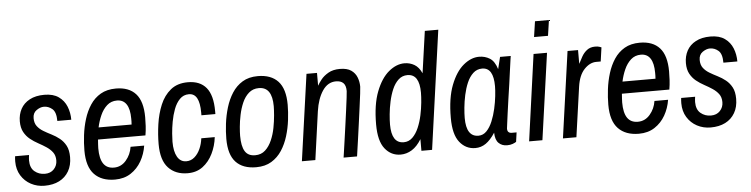

<svg xmlns="http://www.w3.org/2000/svg" viewBox="-45 -938 4557 1165"><g transform="rotate(-5 2233.5 -355.5)"><path d="M186 12Q141 12 103.5 -8Q66 -28 43.5 -64.5Q21 -101 21 -150Q21 -158 21.5 -166Q22 -174 23 -182H108Q107 -174 106 -166Q105 -158 105 -150Q105 -104 131.5 -82Q158 -60 194 -60Q229 -60 249.5 -82Q270 -104 270 -135Q270 -165 255.5 -184.5Q241 -204 218.5 -219Q196 -234 170 -248Q144 -262 121.5 -280Q99 -298 84.5 -324.5Q70 -351 70 -390Q70 -432 88 -465.5Q106 -499 142.5 -518.5Q179 -538 232 -538Q286 -538 319 -514.5Q352 -491 367 -453.5Q382 -416 382 -373H297Q297 -427 274 -446.5Q251 -466 223 -466Q201 -466 178 -450Q155 -434 155 -402Q155 -372 169.5 -353Q184 -334 206.5 -320.5Q229 -307 255 -294Q281 -281 303.5 -263Q326 -245 340.5 -218Q355 -191 355 -148Q355 -98 334 -62Q313 -26 275.5 -7Q238 12 186 12Z M615 12Q534 12 489.5 -34.5Q445 -81 445 -179Q445 -224 451 -273.5Q457 -323 471.5 -370Q486 -417 511 -455Q536 -493 574.5 -515.5Q613 -538 668 -538Q747 -538 788.5 -492Q830 -446 830 -349Q830 -324 828.5 -296Q827 -268 822 -239H533Q532 -223 531 -209.5Q530 -196 530 -186Q530 -123 551 -92Q572 -61 615 -61Q659 -61 689 -96Q719 -131 726 -178H809Q801 -127 776.5 -84Q752 -41 711.5 -14.5Q671 12 615 12ZM543 -312H744Q745 -322 745 -331.5Q745 -341 745 -348Q745 -406 725.5 -435.5Q706 -465 668 -465Q632 -465 607 -442.5Q582 -420 566.5 -385Q551 -350 543 -312Z M1058 12Q984 12 940.5 -34.5Q897 -81 897 -179Q897 -237 906 -300Q915 -363 937.5 -417Q960 -471 1001 -504.5Q1042 -538 1106 -538Q1180 -538 1218 -492Q1256 -446 1256 -349V-331H1171V-348Q1171 -406 1155 -435.5Q1139 -465 1106 -465Q1073 -465 1050.5 -442Q1028 -419 1014.5 -383Q1001 -347 994 -308Q987 -269 984.5 -236Q982 -203 982 -186Q982 -127 1001 -94Q1020 -61 1056 -61Q1084 -61 1105.5 -79.5Q1127 -98 1140.5 -128Q1154 -158 1158 -192H1240Q1234 -139 1211 -92Q1188 -45 1150 -16.5Q1112 12 1058 12Z M1475 12Q1394 12 1351.5 -33.5Q1309 -79 1309 -175Q1309 -218 1315 -267.5Q1321 -317 1335.5 -365Q1350 -413 1375 -452Q1400 -491 1438.5 -514.5Q1477 -538 1532 -538Q1613 -538 1655.5 -492Q1698 -446 1698 -349Q1698 -306 1692 -256.5Q1686 -207 1671.5 -159.5Q1657 -112 1632 -73.5Q1607 -35 1568.5 -11.5Q1530 12 1475 12ZM1475 -61Q1512 -61 1536.5 -83.5Q1561 -106 1576.5 -141.5Q1592 -177 1599.5 -216.5Q1607 -256 1610 -291.5Q1613 -327 1613 -348Q1613 -406 1593 -435.5Q1573 -465 1532 -465Q1496 -465 1471 -443Q1446 -421 1431 -386.5Q1416 -352 1408 -313.5Q1400 -275 1397 -241Q1394 -207 1394 -186Q1394 -123 1413 -92Q1432 -61 1475 -61Z M1754 0 1828 -526H1892V-448Q1900 -463 1916.5 -484Q1933 -505 1961.5 -521.5Q1990 -538 2032 -538Q2076 -538 2100.5 -521Q2125 -504 2135.5 -477Q2146 -450 2146 -420Q2146 -412 2142 -378.5Q2138 -345 2131.5 -297.5Q2125 -250 2118 -198Q2111 -146 2104.5 -101Q2098 -56 2094 -28Q2090 0 2090 0H2008Q2008 0 2012 -27Q2016 -54 2022 -96.5Q2028 -139 2035 -188.5Q2042 -238 2048 -283.5Q2054 -329 2058 -361Q2062 -393 2062 -401Q2062 -435 2046.5 -450Q2031 -465 2002 -465Q1952 -465 1920 -417.5Q1888 -370 1877 -294L1836 0Z M2355 12Q2297 12 2259.5 -35Q2222 -82 2222 -183Q2222 -304 2252.5 -382.5Q2283 -461 2329.5 -499.5Q2376 -538 2425 -538Q2458 -538 2485.5 -522Q2513 -506 2530 -468L2566 -723H2648L2547 0H2482V-71Q2456 -28 2423.5 -8Q2391 12 2355 12ZM2380 -61Q2411 -61 2433.5 -83Q2456 -105 2471 -140Q2486 -175 2494.5 -215Q2503 -255 2506.5 -291.5Q2510 -328 2510 -352Q2510 -408 2492 -436.5Q2474 -465 2437 -465Q2405 -465 2382 -443.5Q2359 -422 2344.5 -388Q2330 -354 2321.5 -314.5Q2313 -275 2309.5 -238Q2306 -201 2306 -175Q2306 -118 2324.5 -89.5Q2343 -61 2380 -61Z M2810 12Q2752 12 2714.5 -35Q2677 -82 2677 -183Q2677 -304 2707.5 -382.5Q2738 -461 2784.5 -499.5Q2831 -538 2880 -538Q2916 -538 2945 -520Q2974 -502 2989 -453L3007 -526H3072Q3072 -526 3068.5 -503Q3065 -480 3060 -442Q3055 -404 3048.5 -358Q3042 -312 3035 -266Q3028 -220 3023 -180.5Q3018 -141 3014.5 -116.5Q3011 -92 3011 -89Q3011 -74 3018 -67.5Q3025 -61 3035 -61H3067L3059 -4Q3052 1 3037.5 6.5Q3023 12 3003 12Q2972 12 2952 -7.5Q2932 -27 2931 -71Q2903 -28 2874 -8Q2845 12 2810 12ZM2835 -61Q2864 -61 2885 -83Q2906 -105 2920.5 -140Q2935 -175 2944 -215Q2953 -255 2957 -291.5Q2961 -328 2961 -352Q2961 -408 2944 -436.5Q2927 -465 2892 -465Q2860 -465 2837 -443.5Q2814 -422 2799.5 -388Q2785 -354 2776.5 -314.5Q2768 -275 2764.5 -238Q2761 -201 2761 -175Q2761 -118 2779.5 -89.5Q2798 -61 2835 -61Z M3138 0 3211 -526H3293L3219 0ZM3223 -628 3237 -723H3322L3308 -628Z M3344 0 3418 -526H3482V-442Q3492 -462 3504.5 -484.5Q3517 -507 3537 -522.5Q3557 -538 3587 -538Q3604 -538 3614.5 -534Q3625 -530 3625 -530L3613 -445H3586Q3547 -445 3513 -409.5Q3479 -374 3469 -304L3426 0Z M3806 12Q3725 12 3680.5 -34.5Q3636 -81 3636 -179Q3636 -224 3642 -273.5Q3648 -323 3662.5 -370Q3677 -417 3702 -455Q3727 -493 3765.5 -515.5Q3804 -538 3859 -538Q3938 -538 3979.5 -492Q4021 -446 4021 -349Q4021 -324 4019.5 -296Q4018 -268 4013 -239H3724Q3723 -223 3722 -209.5Q3721 -196 3721 -186Q3721 -123 3742 -92Q3763 -61 3806 -61Q3850 -61 3880 -96Q3910 -131 3917 -178H4000Q3992 -127 3967.5 -84Q3943 -41 3902.5 -14.5Q3862 12 3806 12ZM3734 -312H3935Q3936 -322 3936 -331.5Q3936 -341 3936 -348Q3936 -406 3916.5 -435.5Q3897 -465 3859 -465Q3823 -465 3798 -442.5Q3773 -420 3757.5 -385Q3742 -350 3734 -312Z M4243 12Q4198 12 4160.5 -8Q4123 -28 4100.5 -64.5Q4078 -101 4078 -150Q4078 -158 4078.5 -166Q4079 -174 4080 -182H4165Q4164 -174 4163 -166Q4162 -158 4162 -150Q4162 -104 4188.5 -82Q4215 -60 4251 -60Q4286 -60 4306.5 -82Q4327 -104 4327 -135Q4327 -165 4312.5 -184.5Q4298 -204 4275.5 -219Q4253 -234 4227 -248Q4201 -262 4178.5 -280Q4156 -298 4141.5 -324.5Q4127 -351 4127 -390Q4127 -432 4145 -465.5Q4163 -499 4199.5 -518.5Q4236 -538 4289 -538Q4343 -538 4376 -514.5Q4409 -491 4424 -453.5Q4439 -416 4439 -373H4354Q4354 -427 4331 -446.5Q4308 -466 4280 -466Q4258 -466 4235 -450Q4212 -434 4212 -402Q4212 -372 4226.5 -353Q4241 -334 4263.5 -320.5Q4286 -307 4312 -294Q4338 -281 4360.5 -263Q4383 -245 4397.5 -218Q4412 -191 4412 -148Q4412 -98 4391 -62Q4370 -26 4332.5 -7Q4295 12 4243 12Z"/></g></svg>

Font: Archivo Narrow
Style: Italic
Weight: 400
Italic angle: -8°
Designer: Hector Gatti
Foundry: Omnibus-Type
Version: Version 3.002